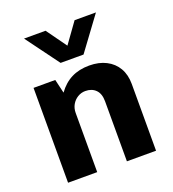

<svg xmlns="http://www.w3.org/2000/svg" viewBox="-138 -867 874 972"><g transform="rotate(-20 299.0 -381.0)"><path d="M62 0V-511H179L196.5 -436.5Q227.5 -479.5 268.8 -500.2Q310 -521 365 -521Q417 -521 455.5 -501.2Q494 -481.5 515 -445.5Q536 -409.5 536 -359.5V0H379V-323.5Q379 -364.5 358 -385.5Q337 -406.5 302.5 -406.5Q280 -406.5 260.8 -394.8Q241.5 -383 230.2 -363.2Q219 -343.5 219 -318.5V0ZM489.5 -762 357.5 -583H234L102 -762H218L332 -603.5H260.5L374.5 -762Z"/></g></svg>

Font: Chivo Medium
Style: Regular
Weight: 500
Designer: Hector Gatti
Foundry: Omnibus-Type
Version: Version 2.002